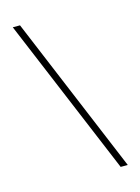

<svg xmlns="http://www.w3.org/2000/svg" viewBox="-107 -747 591 808"><g transform="rotate(-15 189.0 -342.5)"><path d="M347.5 0H316.5L30 -685H61.5Z"/></g></svg>

Font: Newsreader 36pt ExtraLight
Style: Regular
Weight: 250
Designer: Hugues Gentile
Foundry: Production Type
Version: Version 1.003